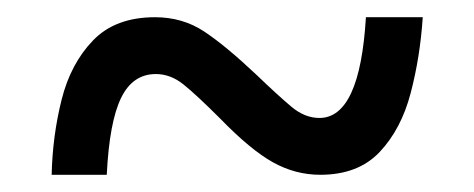

<svg xmlns="http://www.w3.org/2000/svg" viewBox="-20 -468 550 223"><path d="M40 -265Q41 -310 51.5 -352Q62 -394 88 -421Q114 -448 160 -448Q192 -448 217 -431.5Q242 -415 278 -381Q303 -357 318.5 -344Q334 -331 351 -331Q398 -331 405 -448H471Q468 -402 457 -360Q446 -318 421 -291.5Q396 -265 352 -265Q323 -265 297 -279.5Q271 -294 236 -330Q208 -358 193 -370Q178 -382 161 -382Q134 -382 120.5 -354Q107 -326 104 -265Z"/></svg>

Font: Noto Serif Thai SemiCondensed SemiBold
Style: Regular
Weight: 600
Width: 4
Designer: Monotype Design Team
Foundry: Monotype Imaging Inc.
Version: Version 2.002; ttfautohint (v1.8.4.7-5d5b)